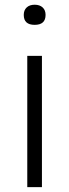

<svg xmlns="http://www.w3.org/2000/svg" viewBox="-20 -772 286 792"><path d="M92.5 0V-541.5H153V0ZM123 -669.5Q78 -669.5 78 -710.5Q78 -730 90 -741.2Q102 -752.5 123 -752.5Q144 -752.5 156 -741.2Q168 -730 168 -710.5Q168 -669.5 123 -669.5Z"/></svg>

Font: Encode Sans Expanded Light
Style: Regular
Weight: 300
Width: 7
Designer: Multiple Designers
Foundry: Impallari Type
Version: Version 3.000; ttfautohint (v1.8.3) -l 8 -r 50 -G 200 -x 14 